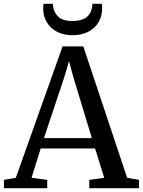

<svg xmlns="http://www.w3.org/2000/svg" viewBox="-34 -994 754 1014"><path d="M-13.5 -44 49.5 -55 296.5 -749H406L637.5 -55L700 -44V0H437.5V-44L516.5 -55L468 -210H181L132.5 -55L215.5 -44V0H-13ZM198 -264.5H451L352 -591.5L330.5 -671L306.5 -589.5ZM194 -949.5Q194 -963.5 196 -974H245.5Q245.5 -964 246.5 -957.5Q252 -925.5 275.5 -904.2Q299 -883 349.5 -883Q440.5 -883 453 -957.5Q454 -964 454 -974H503.5Q505.5 -963.5 505.5 -950Q505.5 -909 486.5 -876.8Q467.5 -844.5 432 -826.2Q396.5 -808 349.5 -808Q302.5 -808 267.2 -826.2Q232 -844.5 213 -876.8Q194 -909 194 -949.5Z"/></svg>

Font: Merriweather 12pt
Style: Regular
Weight: 400
Designer: Eben Sorkin
Foundry: Eben Sorkin
Version: Version 2.100